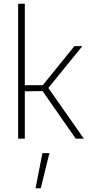

<svg xmlns="http://www.w3.org/2000/svg" viewBox="-20 -749 496 1037"><path d="M200 268H172L209 78H247ZM433 0H389L210 -257L114 -256V0H78V-729H114V-289H211L382 -500H425L241 -274Z"/></svg>

Font: Storia Sans Thin
Style: Regular
Weight: 100
Designer: Accademia di Belle Arti di Urbino and others
Foundry: Accademia di Belle Arti di Urbino and others.
Version: Version 60.001;May 25, 2020;FontCreator 12.0.0.2522 64-bit